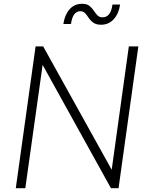

<svg xmlns="http://www.w3.org/2000/svg" viewBox="-20 -989 779 1009"><path d="M63 0 167 -745H207L567 -97L657 -745H707L603 0H563L204 -648L113 0ZM511 -859Q486 -859 471 -869.5Q456 -880 446.5 -894.5Q437 -909 427.5 -919.5Q418 -930 402 -930Q383 -930 370.5 -914Q358 -898 353 -863H313Q320 -911 345.5 -940Q371 -969 411 -969Q436 -969 449.5 -958.5Q463 -948 472.5 -933.5Q482 -919 492 -908.5Q502 -898 519 -898Q562 -898 571 -965H611Q605 -919 578.5 -889Q552 -859 511 -859Z"/></svg>

Font: Plus Jakarta Sans ExtraLight
Style: Italic
Weight: 200
Italic angle: -8°
Designer: Gumpita Rahayu
Foundry: Tokotype
Version: Version 2.071; ttfautohint (v1.8.4.7-5d5b);gftools[0.9.29]